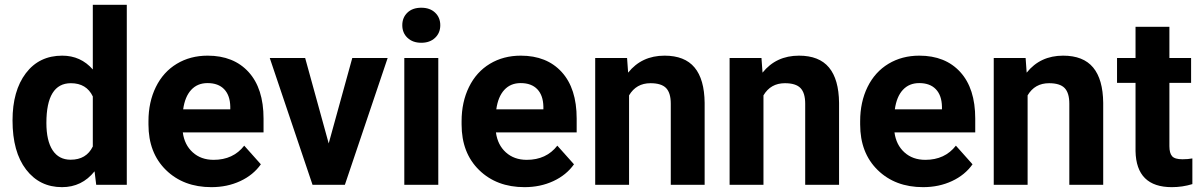

<svg xmlns="http://www.w3.org/2000/svg" viewBox="-20 -770 5007 800"><path d="M32.2 -268.1Q32.2 -391.6 87.6 -464.8Q143.1 -538.1 239.3 -538.1Q316.4 -538.1 366.7 -480.5V-750H508.3V0H380.9L374 -56.2Q321.3 9.8 238.3 9.8Q145 9.8 88.6 -63.7Q32.2 -137.2 32.2 -268.1ZM173.3 -257.8Q173.3 -183.6 199.2 -144Q225.1 -104.5 274.4 -104.5Q339.8 -104.5 366.7 -159.7V-368.2Q340.3 -423.3 275.4 -423.3Q173.3 -423.3 173.3 -257.8Z M860.8 9.8Q744.6 9.8 671.6 -61.5Q598.6 -132.8 598.6 -251.5V-265.1Q598.6 -344.7 629.4 -407.5Q660.2 -470.2 716.6 -504.2Q772.9 -538.1 845.2 -538.1Q953.6 -538.1 1015.9 -469.7Q1078.1 -401.4 1078.1 -275.9V-218.3H741.7Q748.5 -166.5 783 -135.3Q817.4 -104 870.1 -104Q951.7 -104 997.6 -163.1L1066.9 -85.4Q1035.2 -40.5 981 -15.4Q926.8 9.8 860.8 9.8ZM844.7 -423.8Q802.7 -423.8 776.6 -395.5Q750.5 -367.2 743.2 -314.5H939.5V-325.7Q938.5 -372.6 914.1 -398.2Q889.6 -423.8 844.7 -423.8Z M1349.6 -172.4 1447.8 -528.3H1595.2L1417 0H1282.2L1104 -528.3H1251.5Z M1806.2 0H1664.6V-528.3H1806.2ZM1656.2 -665Q1656.2 -696.8 1677.5 -717.3Q1698.7 -737.8 1735.4 -737.8Q1771.5 -737.8 1793 -717.3Q1814.5 -696.8 1814.5 -665Q1814.5 -632.8 1792.7 -612.3Q1771 -591.8 1735.4 -591.8Q1699.7 -591.8 1678 -612.3Q1656.2 -632.8 1656.2 -665Z M2165.5 9.8Q2049.3 9.8 1976.3 -61.5Q1903.3 -132.8 1903.3 -251.5V-265.1Q1903.3 -344.7 1934.1 -407.5Q1964.8 -470.2 2021.2 -504.2Q2077.6 -538.1 2149.9 -538.1Q2258.3 -538.1 2320.6 -469.7Q2382.8 -401.4 2382.8 -275.9V-218.3H2046.4Q2053.2 -166.5 2087.6 -135.3Q2122.1 -104 2174.8 -104Q2256.3 -104 2302.2 -163.1L2371.6 -85.4Q2339.8 -40.5 2285.6 -15.4Q2231.4 9.8 2165.5 9.8ZM2149.4 -423.8Q2107.4 -423.8 2081.3 -395.5Q2055.2 -367.2 2047.9 -314.5H2244.1V-325.7Q2243.2 -372.6 2218.8 -398.2Q2194.3 -423.8 2149.4 -423.8Z M2592.8 -528.3 2597.2 -467.3Q2653.8 -538.1 2749 -538.1Q2833 -538.1 2874 -488.8Q2915 -439.5 2916 -341.3V0H2774.9V-337.9Q2774.9 -382.8 2755.4 -403.1Q2735.8 -423.3 2690.4 -423.3Q2630.9 -423.3 2601.1 -372.6V0H2460V-528.3Z M3152.8 -528.3 3157.2 -467.3Q3213.9 -538.1 3309.1 -538.1Q3393.1 -538.1 3434.1 -488.8Q3475.1 -439.5 3476.1 -341.3V0H3335V-337.9Q3335 -382.8 3315.4 -403.1Q3295.9 -423.3 3250.5 -423.3Q3190.9 -423.3 3161.1 -372.6V0H3020V-528.3Z M3826.2 9.8Q3710 9.8 3637 -61.5Q3564 -132.8 3564 -251.5V-265.1Q3564 -344.7 3594.7 -407.5Q3625.5 -470.2 3681.9 -504.2Q3738.3 -538.1 3810.5 -538.1Q3918.9 -538.1 3981.2 -469.7Q4043.5 -401.4 4043.5 -275.9V-218.3H3707Q3713.9 -166.5 3748.3 -135.3Q3782.7 -104 3835.4 -104Q3917 -104 3962.9 -163.1L4032.2 -85.4Q4000.5 -40.5 3946.3 -15.4Q3892.1 9.8 3826.2 9.8ZM3810.1 -423.8Q3768.1 -423.8 3741.9 -395.5Q3715.8 -367.2 3708.5 -314.5H3904.8V-325.7Q3903.8 -372.6 3879.4 -398.2Q3855 -423.8 3810.1 -423.8Z M4253.4 -528.3 4257.8 -467.3Q4314.5 -538.1 4409.7 -538.1Q4493.7 -538.1 4534.7 -488.8Q4575.7 -439.5 4576.7 -341.3V0H4435.5V-337.9Q4435.5 -382.8 4416 -403.1Q4396.5 -423.3 4351.1 -423.3Q4291.5 -423.3 4261.7 -372.6V0H4120.6V-528.3Z M4852.5 -658.2V-528.3H4942.9V-424.8H4852.5V-161.1Q4852.5 -131.8 4863.8 -119.1Q4875 -106.4 4906.7 -106.4Q4930.2 -106.4 4948.2 -109.9V-2.9Q4906.7 9.8 4862.8 9.8Q4714.4 9.8 4711.4 -140.1V-424.8H4634.3V-528.3H4711.4V-658.2Z"/></svg>

Font: Vazir
Style: Bold
Weight: 700
Designer: Saber Rastikerdar
Foundry: Saber Rastikerdar
Version: Version 30.0.0